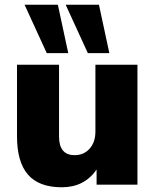

<svg xmlns="http://www.w3.org/2000/svg" viewBox="-20 -782 658 813"><path d="M242 11Q145 11 98.5 -42.5Q52 -96 52 -205V-508H230V-204Q230 -125 296 -125Q335 -125 359.5 -152.5Q384 -180 384 -225V-508H562V0H389V-64Q337 11 242 11ZM352 -557 258 -762H399L443 -557ZM178 -557 84 -762H225L269 -557Z"/></svg>

Font: Mulish Black
Style: Regular
Weight: 900
Designer: Vernon Adams
Foundry: Vernon Adams
Version: Version 3.603; ttfautohint (v1.8.3)